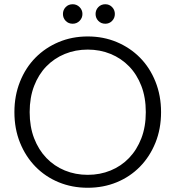

<svg xmlns="http://www.w3.org/2000/svg" viewBox="-20 -879 828 906"><path d="M740 -350Q740 -271 713.5 -205.5Q687 -140 640.5 -92.5Q594 -45 531 -19Q468 7 394 7Q320 7 257 -19Q194 -45 147.5 -92.5Q101 -140 74.5 -205.5Q48 -271 48 -350Q48 -428 74.5 -494Q101 -560 147.5 -607Q194 -654 257 -680.5Q320 -707 394 -707Q468 -707 531 -680.5Q594 -654 640.5 -607Q687 -560 713.5 -494Q740 -428 740 -350ZM120 -350Q120 -281 141 -226.5Q162 -172 199 -133.5Q236 -95 286 -74.5Q336 -54 394 -54Q452 -54 502 -74.5Q552 -95 589 -133.5Q626 -172 647 -226.5Q668 -281 668 -350Q668 -419 647 -473.5Q626 -528 589 -566Q552 -604 502 -624.5Q452 -645 394 -645Q336 -645 286 -624.5Q236 -604 199 -566Q162 -528 141 -473.5Q120 -419 120 -350ZM323 -767Q303 -767 290 -780.5Q277 -794 277 -813Q277 -832 290 -845.5Q303 -859 323 -859Q342 -859 355.5 -845.5Q369 -832 369 -813Q369 -794 355.5 -780.5Q342 -767 323 -767ZM477 -767Q457 -767 444 -780.5Q431 -794 431 -813Q431 -832 444 -845.5Q457 -859 477 -859Q496 -859 509 -845.5Q522 -832 522 -813Q522 -794 509 -780.5Q496 -767 477 -767Z"/></svg>

Font: SVN-Poppins Light
Style: Regular
Weight: 300
Designer: Ninad Kale (Devanagari), Jonny Pinhorn (Latin)
Foundry: Indian Type Foundry
Version: Version 3.002 2017; ttfautohint (v1.8.3)